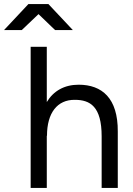

<svg xmlns="http://www.w3.org/2000/svg" viewBox="-82 -932 660 952"><path d="M70 0H150V-259H151C151 -372 202 -438 289 -437C365 -437 422 -404 422 -256V0H502V-280C503 -445 424 -512 308 -512C237 -512 183 -481 150 -426V-700H70ZM191 -783H279L158 -912H59L-62 -783H26L109 -862Z"/></svg>

Font: HB Figtree Prototype
Style: Regular
Weight: 400
Designer: Alfredo Marco Pradil
Foundry: Hanken Design Co.®
Version: Version 1.002;Glyphs 3.2 (3228)